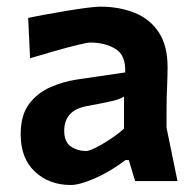

<svg xmlns="http://www.w3.org/2000/svg" viewBox="-20 -530 573 562"><path d="M187 11.5Q124 11.5 82.2 -27.5Q40.5 -66.5 40.5 -137Q40.5 -193 65.2 -225.8Q90 -258.5 127.5 -274.8Q165 -291 203.5 -297L346.5 -318Q348.5 -368.5 317.8 -387Q287 -405.5 244 -405.5Q236 -405.5 206.2 -398.2Q176.5 -391 138.8 -380.2Q101 -369.5 68 -359.5L62.5 -477.5Q80.5 -481.5 110.5 -487Q140.5 -492.5 173.2 -498Q206 -503.5 233.2 -507Q260.5 -510.5 273 -510.5Q330 -510.5 374.8 -492.2Q419.5 -474 445 -435Q470.5 -396 470.5 -334Q470.5 -309.5 469 -275Q467.5 -240.5 467.5 -211V-156Q475 -119.5 482.8 -81.5Q490.5 -43.5 499.5 0H375.5L357 -61.5H347.5Q302.5 -27.5 257.8 -8Q213 11.5 187 11.5ZM232.5 -88Q240.5 -88 259.8 -97.5Q279 -107 301.8 -122Q324.5 -137 343 -153.5V-247.5Q333 -240.5 312.2 -235.2Q291.5 -230 234.5 -219.5Q168 -207.5 168 -147Q168 -114.5 187.5 -101.2Q207 -88 232.5 -88Z"/></svg>

Font: Commissioner Loud SemiBold
Style: Regular
Weight: 600
Designer: Kostas Bartsokas
Foundry: Kostas Bartsokas
Version: Version 1.000; ttfautohint (v1.8.3)